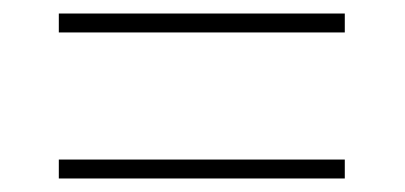

<svg xmlns="http://www.w3.org/2000/svg" viewBox="-20 -499 599 284"><path d="M67 -451V-479H490V-451ZM67 -235V-263H490V-235Z"/></svg>

Font: Noto Serif Tibetan Thin
Style: Regular
Weight: 250
Version: Version 2.103